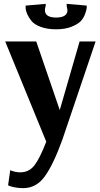

<svg xmlns="http://www.w3.org/2000/svg" viewBox="-20 -715 521 996"><path d="M271 -563Q225 -563 191.5 -575.5Q158 -588 143.5 -606Q129 -624 121 -642.5Q113 -661 113 -674V-686L217 -695V-683Q213 -674 213 -663Q213 -624 271 -624Q330 -624 330 -663L326 -683V-695L430 -686Q430 -681 429.5 -672.5Q429 -664 421.5 -643Q414 -622 399.5 -606Q385 -590 351.5 -576.5Q318 -563 271 -563ZM100 261Q77 261 57.5 257Q38 253 30 250L22 246L33 168Q59 179 85 179Q130 179 158 143.5Q186 108 220 20L7 -500H168L290 -144L393 -500H476L303 11Q256 140 212 200.5Q168 261 100 261Z"/></svg>

Font: Arsenal
Style: Bold
Weight: 700
Designer: Andrij Shevchenko
Foundry: Stairsfor
Version: Version 2.001;PS 002.001;hotconv 1.0.88;makeotf.lib2.5.64775